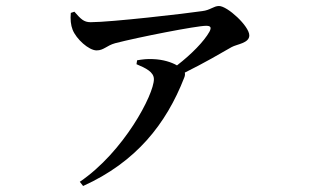

<svg xmlns="http://www.w3.org/2000/svg" viewBox="-20 -560 1040 640"><path d="M435 -346C466 -333 493 -320 493 -296C493 -245 393 -54 246 46L257 60C434 -20 534 -147 594 -301C597 -308 597 -313 596 -318C659 -349 719 -384 752 -403C770 -413 811 -416 811 -442C811 -473 738 -540 710 -540C692 -540 681 -526 654 -523C601 -515 350 -486 282 -486C259 -486 249 -497 228 -521L216 -517C214 -496 216 -476 222 -461C234 -430 276 -392 302 -392C326 -392 335 -408 364 -416C441 -436 635 -474 667 -474C682 -474 686 -469 678 -454C660 -422 618 -379 570 -342C553 -352 524 -362 489 -363C471 -364 454 -362 437 -359Z"/></svg>

Font: Noto Serif CJK SC SemiBold
Style: Regular
Weight: 600
Designer: Ryoko NISHIZUKA 西塚涼子 (kana & ideographs); Frank Grießhammer (Latin, Greek & Cyrillic); Wenlong ZHANG 张文龙 (bopomofo); San
Foundry: Adobe
Version: Version 2.001;hotconv 1.1.0;makeotfexe 2.6.0